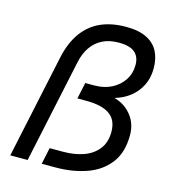

<svg xmlns="http://www.w3.org/2000/svg" viewBox="-108 -808 804 897"><g transform="rotate(15 294.5 -360.0)"><path d="M24 0 131 -502Q147 -576 182 -624.5Q217 -673 269.5 -696.5Q322 -720 392 -720Q454 -720 492.5 -700.5Q531 -681 548.5 -646.5Q566 -612 566 -566Q566 -512 541 -470.5Q516 -429 472 -404.5Q428 -380 371 -376L374 -393Q451 -389 495.5 -345Q540 -301 540 -236Q540 -151 499.5 -99Q459 -47 391.5 -23.5Q324 0 242 0H176L193 -80H258Q313 -80 356.5 -95.5Q400 -111 426 -144Q452 -177 452 -228Q452 -285 414.5 -311.5Q377 -338 302 -338H258L275 -417H319Q366 -417 402 -435.5Q438 -454 459 -486Q480 -518 480 -560Q480 -598 456 -619Q432 -640 378 -640Q333 -640 300 -623.5Q267 -607 245.5 -576Q224 -545 215 -502L108 0Z"/></g></svg>

Font: Geist
Style: Italic
Weight: 400
Italic angle: -12°
Designer: Basement.studio, Andrés Briganti, Mateo Zaragoza
Foundry: Basement.studio, Vercel, Andrés Briganti, Guido Ferreyra, Mateo Zaragoza
Version: Version 1.500